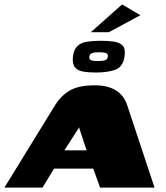

<svg xmlns="http://www.w3.org/2000/svg" viewBox="-55 -851 753 871"><path d="M-35 0 195 -374Q221 -416 261 -440Q301 -464 375 -464Q433 -464 470 -441.5Q507 -419 522 -374L646 0H399L368 -86H190L138 0ZM237 -169H338L306 -265Q305 -268 304.5 -271Q304 -274 304 -274Q304 -274 302.5 -271Q301 -268 299 -265ZM380 -522Q346 -522 321 -526.5Q296 -531 284 -547Q272 -563 276 -596Q281 -629 297.5 -643.5Q314 -658 341 -662Q368 -666 402 -666Q437 -666 463 -662Q489 -658 502 -643.5Q515 -629 510 -596Q503 -547 468 -534.5Q433 -522 380 -522ZM389 -574Q411 -574 422 -578Q433 -582 434 -594Q436 -606 426.5 -610Q417 -614 395 -614Q373 -614 362.5 -610Q352 -606 350 -594Q349 -582 358 -578Q367 -574 389 -574ZM357 -705 499 -831 582 -782 439 -705Z"/></svg>

Font: Genos Thin Black
Style: Italic
Weight: 900
Italic angle: -8°
Version: Version 1.010